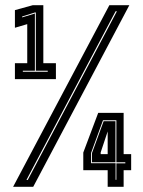

<svg xmlns="http://www.w3.org/2000/svg" viewBox="-20 -720 550 740"><path d="M37.5 -415V-476.5H85V-627L37.5 -613V-681L106.5 -700H147V-476.5H195.5V-415ZM68 -443.5H164V-447.5H118V-672H115L65.5 -656.5V-653L114.5 -668V-447.5H68ZM30.5 0 401.5 -700H478.5L108 0ZM82 -26.5H87L430.5 -676.5H425.5ZM395 0V-64H301V-132L358.5 -285H456.5V-126H485.5V-64H456.5V0ZM368 -126H395V-218H396.5L368 -132.5ZM425.5 -27H428.5V-90.5H463V-94.5H428.5V-256.5H377L331 -130.5V-91H425.5ZM334.5 -94.5V-130L379.5 -253H425V-94.5Z"/></svg>

Font: Tourney Thin ExtraBold
Style: Regular
Weight: 800
Version: Version 1.015